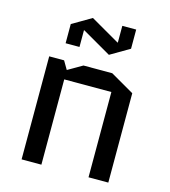

<svg xmlns="http://www.w3.org/2000/svg" viewBox="-110 -822 804 909"><g transform="rotate(15 292.5 -367.0)"><path d="M505 -438V0H408V-418H177V0H80V-505H153L177 -464L248 -505H389ZM209 -667H207V-585H139V-679L233 -734L375 -652H377V-734H445V-640L351 -585Z"/></g></svg>

Font: Quantico
Style: Regular
Weight: 400
Designer: Matt Desmond
Foundry: MADtype
Version: Version 2.002